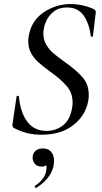

<svg xmlns="http://www.w3.org/2000/svg" viewBox="-20 -656 505 952"><path d="M135 -391Q120 -417 120 -451Q120 -466 123 -481Q137 -555 197.5 -595.5Q258 -636 332 -636Q387 -636 443 -612Q456 -605 455 -595L441 -478Q441 -474 435.5 -474Q430 -474 430 -478Q422 -541 394 -580Q366 -619 312 -619Q272 -619 246 -598.5Q220 -578 207.5 -548Q195 -518 195 -489Q195 -458 209.5 -434Q224 -410 244 -392.5Q264 -375 302 -348Q360 -307 390 -272Q420 -237 420 -186Q420 -168 418 -158Q405 -84 344 -36Q283 12 186 12Q150 12 117 4.5Q84 -3 48 -22Q40 -27 42 -41L62 -176Q62 -181 67.5 -181Q73 -181 74 -176Q81 -99 115 -53Q149 -7 211 -7Q258 -7 293 -35Q328 -63 337 -119Q340 -134 340 -147Q340 -195 311.5 -228.5Q283 -262 230 -300Q193 -327 171.5 -346Q150 -365 135 -391ZM142 120Q144 102 157.5 91Q171 80 193 80Q219 80 233.5 96.5Q248 113 248 141Q248 218 161 275L159 276Q155 276 153 271.5Q151 267 154 265Q203 232 209 191Q211 179 211 175Q211 171 209 163Q202 170 186 170Q163 170 151.5 155Q140 140 142 120Z"/></svg>

Font: CormorantInfant-MediumItalic
Style: Italic
Weight: 500
Italic angle: -10°
Designer: Christian Thalmann (Catharsis Fonts)
Foundry: Catharsis Fonts
Version: Version 3.303